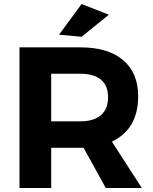

<svg xmlns="http://www.w3.org/2000/svg" viewBox="-20 -936 764 956"><path d="M234.9 -332H380.9Q446.8 -332 482.4 -362.5Q518.1 -393.1 518.1 -451.7Q518.1 -510.3 482.4 -539.6Q446.8 -568.8 380.9 -568.8H234.9ZM668 -457Q668 -293 537.1 -231L686 0H506.8L396 -200.2H234.9V0H77.1V-700.2H380.9Q518.1 -700.2 593 -636.7Q668 -573.2 668 -457ZM386.2 -916 522 -862.8 386.2 -752.9 273.9 -763.2Z"/></svg>

Font: Montserrat-SemiBold
Style: Regular
Weight: 600
Designer: Julieta Ulanovsky
Foundry: Julieta Ulanovsky
Version: Version 6.001